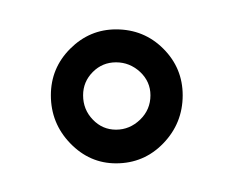

<svg xmlns="http://www.w3.org/2000/svg" viewBox="-20 -712 168 134"><path d="M61 -598Q80.5 -598 94 -612Q107.5 -626 107.5 -645.5Q107.5 -664.5 94 -678Q80.5 -691.5 61 -691.5Q42.5 -691.5 29 -678Q15.5 -664.5 15.5 -645.5Q15.5 -626 29 -612Q42.5 -598 61 -598ZM61 -621.5Q51.5 -621.5 44.8 -628.5Q38 -635.5 38 -645.5Q38 -655 44.8 -661.8Q51.5 -668.5 61 -668.5Q70.5 -668.5 77.8 -661.8Q85 -655 85 -645.5Q85 -635.5 77.8 -628.5Q70.5 -621.5 61 -621.5Z"/></svg>

Font: Anybody UltraCondensed Thin Light
Style: Regular
Weight: 300
Version: Version 1.111